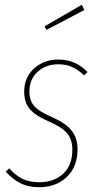

<svg xmlns="http://www.w3.org/2000/svg" viewBox="-20 -780 417 810"><path d="M325.2 -759.8 335.9 -737.8 175.8 -653.8 168 -668.9ZM226.1 -528.8Q299.3 -528.8 349.1 -476.1L335 -461.9Q309.6 -485.8 284.4 -497.3Q259.3 -508.8 226.1 -508.8Q173.3 -508.8 138.7 -477.1Q104 -445.3 104 -393.1Q104 -356 124.5 -332.5Q145 -309.1 199.2 -286.1Q258.3 -259.8 282.7 -228.5Q307.1 -197.3 307.1 -149.9Q307.1 -76.7 261.7 -33.4Q216.3 9.8 146 9.8Q98.6 9.8 65.2 -7.6Q31.7 -24.9 3.9 -56.2L19 -69.8Q44.4 -41 73.7 -26.1Q103 -11.2 146 -11.2Q206.5 -11.2 245.8 -46.4Q285.2 -81.5 285.2 -148.9Q285.2 -190.4 264.2 -216.6Q243.2 -242.7 187 -267.1Q127.4 -293 104.7 -321Q82 -349.1 82 -393.1Q82 -453.1 123.5 -491Q165 -528.8 226.1 -528.8Z"/></svg>

Font: Fira Sans Compressed Thin
Style: Italic
Weight: 100
Width: 3
Italic angle: -8°
Designer: Carrois Corporate & Edenspiekermann AG
Foundry: Carrois Corporate GbR & Edenspiekermann AG
Version: Version 4.203;PS 004.203;hotconv 1.0.88;makeotf.lib2.5.64775